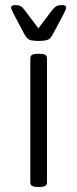

<svg xmlns="http://www.w3.org/2000/svg" viewBox="-20 -738 305 760"><path d="M129 2Q113 2 106.5 -2.5Q100 -7 100 -16V-507Q100 -516 106.5 -520.5Q113 -525 129 -525H137Q153 -525 159.5 -520.5Q166 -516 166 -507V-16Q166 -7 159.5 -2.5Q153 2 137 2ZM226 -718Q233 -718 237.5 -715.5Q242 -713 242 -708Q242 -704 238 -695.5Q234 -687 230 -679L189 -602Q184 -593 178.5 -587Q173 -581 162.5 -578.5Q152 -576 133 -576Q114 -576 103.5 -578.5Q93 -581 87.5 -587Q82 -593 77 -602L36 -679Q31 -690 27.5 -697Q24 -704 24 -708Q24 -713 28.5 -715.5Q33 -718 40 -718Q53 -718 61 -714Q69 -710 79 -696L132 -626L185 -696Q196 -710 204.5 -714Q213 -718 226 -718Z"/></svg>

Font: Asap Light
Style: Regular
Weight: 300
Designer: Pablo Cosgaya
Foundry: Omnibus-Type
Version: Version 3.001